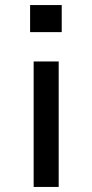

<svg xmlns="http://www.w3.org/2000/svg" viewBox="-20 -739 365 759"><path d="M99 -612V-719H224V-612ZM113 0V-496H212V0Z"/></svg>

Font: Nunito Sans 7pt Expanded
Style: Regular
Weight: 400
Width: 7
Designer: Vernon Adams
Foundry: Vernon Adams
Version: Version 3.101;gftools[0.9.27]